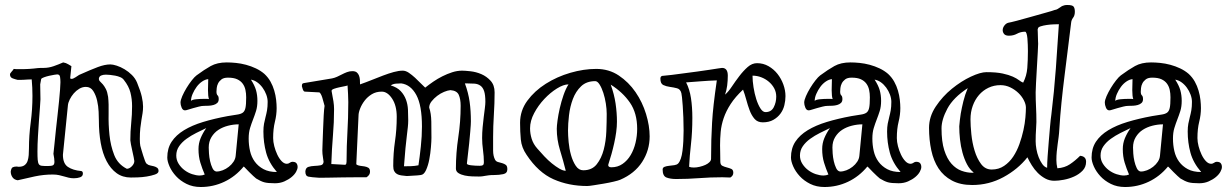

<svg xmlns="http://www.w3.org/2000/svg" viewBox="-20 -702 4914 769"><path d="M23 -15Q25 -29 31 -32Q37 -35 47 -35Q49 -35 50.5 -34.5Q52 -34 55 -34Q70 -34 78.5 -40.5Q87 -47 90.5 -57.5Q94 -68 95 -81Q96 -94 96 -108Q96 -159 103 -211.5Q110 -264 110 -318Q110 -351 107 -384Q100 -384 91.5 -383.5Q83 -383 75 -382.5Q67 -382 60.5 -382Q54 -382 51 -382Q42 -384 31 -388Q20 -392 20 -404Q20 -408 26.5 -415Q33 -422 35 -426Q41 -425 46 -425Q51 -425 56 -425Q85 -425 97 -426Q109 -427 115.5 -427.5Q122 -428 128.5 -429Q135 -430 155 -430Q175 -430 195 -437Q215 -444 233 -452Q245 -450 253.5 -444.5Q262 -439 266 -437L261 -388Q262 -387 264 -387Q265 -386 268 -386Q272 -386 282.5 -392.5Q293 -399 297 -402Q344 -423 372 -433.5Q400 -444 422 -444Q432 -444 447.5 -439Q463 -434 479 -424.5Q495 -415 508.5 -401.5Q522 -388 529 -371Q543 -337 548 -314.5Q553 -292 553 -275Q553 -261 551 -248.5Q549 -236 546.5 -221.5Q544 -207 542 -188.5Q540 -170 540 -145Q540 -136 540.5 -129.5Q541 -123 542 -118Q543 -113 546.5 -102Q550 -91 553.5 -79Q557 -67 561 -57Q565 -47 568 -46Q573 -41 581 -39.5Q589 -38 596.5 -36Q604 -34 609.5 -30Q615 -26 615 -17Q615 -8 600.5 -3Q586 2 567.5 5Q549 8 530.5 8.5Q512 9 504 9Q471 9 447 -8.5Q423 -26 407 -56.5Q391 -87 383.5 -129Q376 -171 376 -220Q376 -232 375 -254.5Q374 -277 369 -299Q364 -321 353.5 -337.5Q343 -354 324 -354Q310 -354 297.5 -346.5Q285 -339 275.5 -328Q266 -317 259.5 -304Q253 -291 252 -280L232 -82Q232 -47 252 -33.5Q272 -20 305 -17Q312 -16 312 -7Q312 4 301 8Q290 12 276 12Q264 12 254.5 9.5Q245 7 236 4.5Q227 2 216.5 -0.5Q206 -3 191 -3Q155 -3 119.5 4.5Q84 12 51 20Q37 18 30 8Q23 -2 23 -15ZM141 -364Q141 -350 141.5 -334.5Q142 -319 142 -304Q142 -295 140 -271.5Q138 -248 136 -218.5Q134 -189 132 -156Q130 -123 130 -95Q130 -74 131 -62Q132 -50 135.5 -44.5Q139 -39 147.5 -38Q156 -37 171 -37Q186 -37 192 -40Q198 -43 198 -54Q198 -66 194 -86Q196 -103 198.5 -128.5Q201 -154 204 -182.5Q207 -211 210.5 -241Q214 -271 216.5 -297Q219 -323 220.5 -342.5Q222 -362 222 -371V-375Q222 -384 220.5 -394Q219 -404 209 -404Q207 -404 197.5 -402.5Q188 -401 177 -398.5Q166 -396 156.5 -392.5Q147 -389 145 -386ZM376 -387Q376 -380 381 -375.5Q386 -371 392 -364Q398 -357 404 -345.5Q410 -334 413 -314Q416 -287 415 -245.5Q414 -204 418.5 -161Q423 -118 437.5 -81Q452 -44 488 -26Q498 -26 508 -36Q518 -46 518 -57Q518 -60 515.5 -72Q513 -84 510 -97.5Q507 -111 504.5 -123.5Q502 -136 502 -140Q502 -175 505.5 -209Q509 -243 509 -277Q509 -305 502.5 -331Q496 -357 476 -382Q471 -389 461.5 -393Q452 -397 441.5 -399Q431 -401 421 -402Q411 -403 404 -403Q393 -403 385 -399.5Q377 -396 376 -387Z M650 -71Q650 -108 667.5 -134.5Q685 -161 717 -180.5Q749 -200 793.5 -213.5Q838 -227 892 -237Q915 -241 929.5 -243Q944 -245 952 -250.5Q960 -256 963 -269.5Q966 -283 966 -312Q966 -328 963 -342Q960 -356 952 -367Q944 -378 930 -384.5Q916 -391 893 -391Q876 -391 867 -384Q858 -377 853.5 -368Q849 -359 848 -349.5Q847 -340 847 -335Q847 -324 851.5 -320Q856 -316 856 -305Q856 -295 850 -289.5Q844 -284 835 -281.5Q826 -279 816 -278.5Q806 -278 797 -278Q788 -278 776.5 -275Q765 -272 754 -269Q743 -266 734 -263Q725 -260 721 -260Q712 -260 707.5 -271Q703 -282 703 -291Q703 -301 710 -317Q717 -333 727 -349.5Q737 -366 748 -380Q759 -394 767 -400Q798 -423 824 -437.5Q850 -452 888 -452Q905 -452 925 -450Q945 -448 965.5 -442.5Q986 -437 1005 -428Q1024 -419 1039 -406Q1054 -392 1063.5 -375Q1073 -358 1078.5 -339Q1084 -320 1086 -302Q1088 -284 1088 -269Q1088 -242 1081 -214Q1074 -186 1074 -149Q1074 -134 1078.5 -116.5Q1083 -99 1090.5 -83Q1098 -67 1108 -56.5Q1118 -46 1129 -46Q1135 -46 1140.5 -50Q1146 -54 1151 -54Q1163 -54 1167.5 -48Q1172 -42 1172 -33Q1172 -25 1166 -14Q1160 -3 1148 7Q1136 17 1119 24.5Q1102 32 1081 32Q1052 32 1038 28Q1024 24 1006 13Q1002 10 994 2.5Q986 -5 978 -13Q970 -21 963.5 -28Q957 -35 956 -35Q923 5 878.5 26Q834 47 784 47Q752 47 727 34.5Q702 22 685 3.5Q668 -15 659 -35.5Q650 -56 650 -71ZM686 -79Q686 -61 695.5 -46Q705 -31 719 -20.5Q733 -10 749.5 -4.5Q766 1 780 1Q791 1 800 -3Q790 -26 782.5 -50.5Q775 -75 775 -105Q775 -128 783.5 -148.5Q792 -169 806 -189Q787 -180 766 -169.5Q745 -159 727 -146Q709 -133 697.5 -116.5Q686 -100 686 -79ZM816 -111Q816 -103 817 -87.5Q818 -72 821.5 -56.5Q825 -41 831 -28.5Q837 -16 847 -15Q859 -15 872 -20Q885 -25 896.5 -34Q908 -43 915.5 -54.5Q923 -66 924 -79L936 -204Q915 -204 893.5 -198.5Q872 -193 855 -182Q838 -171 827 -153Q816 -135 816 -111ZM1011 -298Q1011 -275 1005.5 -257.5Q1000 -240 993.5 -223.5Q987 -207 981.5 -189Q976 -171 976 -147Q976 -121 981.5 -97Q987 -73 1000.5 -54.5Q1014 -36 1035.5 -24.5Q1057 -13 1089 -13Q1057 -50 1046 -90.5Q1035 -131 1035 -175Q1035 -193 1037.5 -206.5Q1040 -220 1043.5 -233Q1047 -246 1049.5 -260Q1052 -274 1052 -294Q1052 -308 1046.5 -323Q1041 -338 1031.5 -351Q1022 -364 1010 -372.5Q998 -381 985 -383Q1000 -360 1005.5 -340.5Q1011 -321 1011 -298ZM814 -385Q802 -384 789.5 -375.5Q777 -367 767.5 -354Q758 -341 751.5 -326Q745 -311 745 -298Q750 -303 766 -304.5Q782 -306 796 -306Q803 -306 808.5 -306Q814 -306 817 -305Q813 -316 813 -341Q813 -352 813.5 -363.5Q814 -375 814 -385Z M1203 -15Q1204 -30 1215 -33.5Q1226 -37 1239.5 -37.5Q1253 -38 1264 -40Q1275 -42 1276 -54Q1276 -57 1273.5 -71.5Q1271 -86 1271 -99Q1271 -105 1272 -129.5Q1273 -154 1274 -183.5Q1275 -213 1276.5 -240Q1278 -267 1280 -278Q1278 -285 1275.5 -294.5Q1273 -304 1270.5 -312Q1268 -320 1264.5 -326Q1261 -332 1258 -332L1201 -335Q1196 -335 1192.5 -345Q1189 -355 1189 -357Q1189 -361 1190 -364.5Q1191 -368 1196 -369L1310 -388Q1320 -390 1330 -394.5Q1340 -399 1349.5 -404Q1359 -409 1369.5 -413Q1380 -417 1391 -417Q1403 -417 1409 -412Q1415 -407 1418 -399Q1421 -391 1421.5 -382Q1422 -373 1422 -364Q1445 -372 1468.5 -381.5Q1492 -391 1514.5 -399.5Q1537 -408 1557 -413.5Q1577 -419 1593 -419Q1605 -419 1617.5 -410.5Q1630 -402 1642.5 -390.5Q1655 -379 1665.5 -368Q1676 -357 1683 -351Q1698 -363 1715.5 -375Q1733 -387 1752 -396.5Q1771 -406 1791 -412.5Q1811 -419 1831 -419Q1843 -419 1865 -416.5Q1887 -414 1908 -405Q1929 -396 1945 -378.5Q1961 -361 1961 -332Q1961 -289 1958 -242Q1955 -195 1955 -153Q1955 -121 1955 -99Q1955 -77 1963 -62Q1967 -55 1975 -53Q1983 -51 1991.5 -48.5Q2000 -46 2006 -41.5Q2012 -37 2012 -24Q2012 -8 1995.5 -4.5Q1979 -1 1960 -1Q1946 -1 1938.5 0Q1931 1 1925 2Q1919 3 1913 4Q1907 5 1898 5Q1887 5 1871.5 4.5Q1856 4 1841.5 1Q1827 -2 1816.5 -8.5Q1806 -15 1806 -27Q1806 -89 1815.5 -152Q1825 -215 1825 -278Q1825 -305 1817.5 -322Q1810 -339 1784 -341Q1773 -340 1758.5 -334Q1744 -328 1731 -318Q1718 -308 1708.5 -296Q1699 -284 1699 -271Q1707 -248 1707.5 -214.5Q1708 -181 1708 -150Q1708 -137 1706 -112.5Q1704 -88 1699.5 -64Q1695 -40 1686.5 -21Q1678 -2 1665 -1Q1660 0 1652 0.5Q1644 1 1635.5 1.5Q1627 2 1619.5 2.5Q1612 3 1609 3Q1597 2 1587 0.5Q1577 -1 1570 -5Q1563 -9 1559 -16.5Q1555 -24 1555 -37Q1555 -89 1562 -136Q1569 -183 1569 -234Q1569 -279 1550.5 -307Q1532 -335 1509 -335Q1486 -335 1469 -324.5Q1452 -314 1440.5 -299Q1429 -284 1422.5 -267.5Q1416 -251 1416 -239L1407 -44Q1413 -39 1422 -38Q1431 -37 1440 -35.5Q1449 -34 1455.5 -30Q1462 -26 1462 -14Q1462 -1 1448 8Q1436 8 1409.5 8Q1383 8 1354 8.5Q1325 9 1298 9.5Q1271 10 1259 10Q1227 8 1215 5.5Q1203 3 1203 -15ZM1318 -265Q1318 -212 1313.5 -159Q1309 -106 1307 -45L1361 -42Q1366 -42 1367 -47Q1368 -52 1368 -54Q1368 -88 1369 -116.5Q1370 -145 1371.5 -173Q1373 -201 1374 -230Q1375 -259 1375 -293Q1375 -309 1374 -326Q1373 -343 1372 -360Q1372 -359 1362 -357Q1352 -355 1340 -352.5Q1328 -350 1318 -346.5Q1308 -343 1308 -338Q1313 -312 1315.5 -296Q1318 -280 1318 -265ZM1615 -220Q1615 -207 1613.5 -193Q1612 -179 1609.5 -158.5Q1607 -138 1604 -108.5Q1601 -79 1598 -36Q1613 -36 1627 -36.5Q1641 -37 1656 -40Q1661 -73 1665.5 -115Q1670 -157 1670 -195Q1670 -280 1647.5 -321.5Q1625 -363 1587 -368Q1578 -368 1566 -367Q1554 -366 1545 -360Q1571 -352 1585 -337Q1599 -322 1606 -303Q1613 -284 1614 -262.5Q1615 -241 1615 -220ZM1850 -47Q1850 -42 1866.5 -40Q1883 -38 1901 -38Q1910 -38 1914 -40.5Q1918 -43 1918 -53Q1918 -75 1914.5 -101Q1911 -127 1911 -149Q1911 -170 1913 -192Q1915 -214 1917.5 -233.5Q1920 -253 1922 -269Q1924 -285 1924 -294Q1924 -322 1919 -337Q1914 -352 1904 -359Q1894 -366 1880.5 -367Q1867 -368 1849 -368H1842Q1856 -330 1861 -294Q1866 -258 1866 -216Q1866 -210 1865.5 -201.5Q1865 -193 1863.5 -175Q1862 -157 1859 -126.5Q1856 -96 1850 -47Z M2089 -82Q2069 -111 2066 -143Q2063 -175 2063 -210Q2063 -259 2092 -298.5Q2121 -338 2166 -366.5Q2211 -395 2264.5 -410.5Q2318 -426 2368 -426Q2419 -426 2458.5 -399.5Q2498 -373 2525.5 -333Q2553 -293 2567.5 -245.5Q2582 -198 2582 -156Q2582 -100 2552 -53.5Q2522 -7 2464 18Q2457 21 2438 25.5Q2419 30 2398 33.5Q2377 37 2358 40Q2339 43 2332 43Q2258 43 2197 16Q2136 -11 2089 -82ZM2257 -364Q2237 -364 2210.5 -347.5Q2184 -331 2160 -305.5Q2136 -280 2119.5 -249Q2103 -218 2103 -188Q2103 -167 2109.5 -146Q2116 -125 2132 -107Q2145 -92 2160 -76Q2175 -60 2190.5 -47.5Q2206 -35 2220.5 -26.5Q2235 -18 2246 -18Q2236 -58 2223 -100.5Q2210 -143 2210 -186Q2210 -197 2213 -219.5Q2216 -242 2222 -268.5Q2228 -295 2237 -321Q2246 -347 2257 -364ZM2255 -179Q2255 -160 2257.5 -133Q2260 -106 2267 -81Q2274 -56 2286 -38Q2298 -20 2316 -20Q2351 -20 2370 -44Q2389 -68 2398 -102.5Q2407 -137 2408.5 -176Q2410 -215 2410 -246Q2410 -265 2406.5 -287.5Q2403 -310 2396.5 -330Q2390 -350 2381.5 -363.5Q2373 -377 2364 -377Q2329 -377 2307.5 -356.5Q2286 -336 2274.5 -305.5Q2263 -275 2259 -240.5Q2255 -206 2255 -179ZM2417 -45Q2416 -43 2416 -41Q2416 -32 2429 -32Q2454 -32 2473.5 -45.5Q2493 -59 2506 -81Q2519 -103 2525.5 -130.5Q2532 -158 2532 -186Q2532 -249 2503 -291Q2474 -333 2426 -363Q2440 -325 2445.5 -287.5Q2451 -250 2451 -215Q2451 -195 2448 -173Q2445 -151 2440 -128.5Q2435 -106 2429 -84.5Q2423 -63 2417 -45Z M2634 -23Q2634 -31 2642 -34Q2650 -37 2660.5 -38Q2671 -39 2681 -40.5Q2691 -42 2696 -47Q2709 -61 2713.5 -98Q2718 -135 2718 -179Q2718 -205 2717 -231Q2716 -257 2714.5 -278Q2713 -299 2711.5 -312.5Q2710 -326 2709 -329Q2705 -345 2691.5 -348.5Q2678 -352 2663 -354Q2648 -356 2636.5 -361.5Q2625 -367 2625 -387Q2625 -396 2632 -398Q2647 -399 2670.5 -402Q2694 -405 2720 -408.5Q2746 -412 2773 -415.5Q2800 -419 2821.5 -422.5Q2843 -426 2857 -428Q2871 -430 2872 -430Q2895 -430 2895 -399Q2895 -379 2892.5 -359.5Q2890 -340 2884 -323Q2897 -334 2911 -355Q2925 -376 2941 -397Q2957 -418 2974.5 -433.5Q2992 -449 3012 -449Q3037 -449 3058 -437Q3079 -425 3094 -406Q3109 -387 3117.5 -363.5Q3126 -340 3126 -317Q3126 -299 3121.5 -280.5Q3117 -262 3106 -247Q3095 -232 3077.5 -222Q3060 -212 3035 -212Q3014 -212 3002 -226Q2990 -240 2982.5 -260Q2975 -280 2969 -302.5Q2963 -325 2956 -343Q2925 -314 2906.5 -285.5Q2888 -257 2878.5 -229Q2869 -201 2866.5 -174Q2864 -147 2864 -120Q2864 -106 2864.5 -91.5Q2865 -77 2865 -55Q2865 -42 2873 -38Q2881 -34 2891 -31.5Q2901 -29 2909 -25.5Q2917 -22 2917 -10Q2917 2 2905 9Q2897 9 2889 8.5Q2881 8 2873 8Q2825 8 2780 11.5Q2735 15 2688 15Q2665 15 2649.5 9Q2634 3 2634 -23ZM2740 -34Q2747 -31 2759 -31Q2770 -31 2782.5 -34Q2795 -37 2805 -41.5Q2815 -46 2821.5 -52.5Q2828 -59 2828 -66Q2828 -108 2829 -142Q2830 -176 2832 -210.5Q2834 -245 2838.5 -285Q2843 -325 2851 -380Q2819 -379 2788 -376.5Q2757 -374 2728 -372Q2742 -345 2747.5 -309Q2753 -273 2753 -230Q2753 -173 2747.5 -125Q2742 -77 2740 -34ZM2994 -399Q2994 -378 2998 -352.5Q3002 -327 3009 -305Q3016 -283 3025.5 -268Q3035 -253 3046 -253Q3069 -253 3079 -272.5Q3089 -292 3089 -315Q3089 -333 3081 -348Q3073 -363 3059.5 -374.5Q3046 -386 3029 -392.5Q3012 -399 2994 -399Z M3148 -71Q3148 -108 3165.5 -134.5Q3183 -161 3215 -180.5Q3247 -200 3291.5 -213.5Q3336 -227 3390 -237Q3413 -241 3427.5 -243Q3442 -245 3450 -250.5Q3458 -256 3461 -269.5Q3464 -283 3464 -312Q3464 -328 3461 -342Q3458 -356 3450 -367Q3442 -378 3428 -384.5Q3414 -391 3391 -391Q3374 -391 3365 -384Q3356 -377 3351.5 -368Q3347 -359 3346 -349.5Q3345 -340 3345 -335Q3345 -324 3349.5 -320Q3354 -316 3354 -305Q3354 -295 3348 -289.5Q3342 -284 3333 -281.5Q3324 -279 3314 -278.5Q3304 -278 3295 -278Q3286 -278 3274.5 -275Q3263 -272 3252 -269Q3241 -266 3232 -263Q3223 -260 3219 -260Q3210 -260 3205.5 -271Q3201 -282 3201 -291Q3201 -301 3208 -317Q3215 -333 3225 -349.5Q3235 -366 3246 -380Q3257 -394 3265 -400Q3296 -423 3322 -437.5Q3348 -452 3386 -452Q3403 -452 3423 -450Q3443 -448 3463.5 -442.5Q3484 -437 3503 -428Q3522 -419 3537 -406Q3552 -392 3561.5 -375Q3571 -358 3576.5 -339Q3582 -320 3584 -302Q3586 -284 3586 -269Q3586 -242 3579 -214Q3572 -186 3572 -149Q3572 -134 3576.5 -116.5Q3581 -99 3588.5 -83Q3596 -67 3606 -56.5Q3616 -46 3627 -46Q3633 -46 3638.5 -50Q3644 -54 3649 -54Q3661 -54 3665.5 -48Q3670 -42 3670 -33Q3670 -25 3664 -14Q3658 -3 3646 7Q3634 17 3617 24.5Q3600 32 3579 32Q3550 32 3536 28Q3522 24 3504 13Q3500 10 3492 2.5Q3484 -5 3476 -13Q3468 -21 3461.5 -28Q3455 -35 3454 -35Q3421 5 3376.5 26Q3332 47 3282 47Q3250 47 3225 34.5Q3200 22 3183 3.5Q3166 -15 3157 -35.5Q3148 -56 3148 -71ZM3184 -79Q3184 -61 3193.5 -46Q3203 -31 3217 -20.5Q3231 -10 3247.5 -4.5Q3264 1 3278 1Q3289 1 3298 -3Q3288 -26 3280.5 -50.5Q3273 -75 3273 -105Q3273 -128 3281.5 -148.5Q3290 -169 3304 -189Q3285 -180 3264 -169.5Q3243 -159 3225 -146Q3207 -133 3195.5 -116.5Q3184 -100 3184 -79ZM3314 -111Q3314 -103 3315 -87.5Q3316 -72 3319.5 -56.5Q3323 -41 3329 -28.5Q3335 -16 3345 -15Q3357 -15 3370 -20Q3383 -25 3394.5 -34Q3406 -43 3413.5 -54.5Q3421 -66 3422 -79L3434 -204Q3413 -204 3391.5 -198.5Q3370 -193 3353 -182Q3336 -171 3325 -153Q3314 -135 3314 -111ZM3509 -298Q3509 -275 3503.5 -257.5Q3498 -240 3491.5 -223.5Q3485 -207 3479.5 -189Q3474 -171 3474 -147Q3474 -121 3479.5 -97Q3485 -73 3498.5 -54.5Q3512 -36 3533.5 -24.5Q3555 -13 3587 -13Q3555 -50 3544 -90.5Q3533 -131 3533 -175Q3533 -193 3535.5 -206.5Q3538 -220 3541.5 -233Q3545 -246 3547.5 -260Q3550 -274 3550 -294Q3550 -308 3544.5 -323Q3539 -338 3529.5 -351Q3520 -364 3508 -372.5Q3496 -381 3483 -383Q3498 -360 3503.5 -340.5Q3509 -321 3509 -298ZM3312 -385Q3300 -384 3287.5 -375.5Q3275 -367 3265.5 -354Q3256 -341 3249.5 -326Q3243 -311 3243 -298Q3248 -303 3264 -304.5Q3280 -306 3294 -306Q3301 -306 3306.5 -306Q3312 -306 3315 -305Q3311 -316 3311 -341Q3311 -352 3311.5 -363.5Q3312 -375 3312 -385Z M3701 -190Q3701 -235 3728 -275.5Q3755 -316 3792.5 -346.5Q3830 -377 3868.5 -395Q3907 -413 3931 -413Q3971 -413 3996 -407.5Q4021 -402 4036.5 -395Q4052 -388 4061 -381Q4070 -374 4078 -371Q4092 -398 4094.5 -429.5Q4097 -461 4097 -497Q4097 -509 4096.5 -522.5Q4096 -536 4095 -548Q4094 -560 4091.5 -567.5Q4089 -575 4086 -575Q4068 -575 4053.5 -567Q4039 -559 4021 -559Q4007 -559 4001.5 -566Q3996 -573 3996 -581Q3996 -591 4003 -600Q4010 -609 4019 -611Q4026 -612 4053 -619Q4080 -626 4111 -635Q4142 -644 4169.5 -651.5Q4197 -659 4204 -662Q4206 -662 4210.5 -663.5Q4215 -665 4216 -666Q4223 -670 4227.5 -673.5Q4232 -677 4236 -678.5Q4240 -680 4244 -681Q4248 -682 4255 -682Q4275 -682 4280 -675.5Q4285 -669 4285 -655Q4285 -640 4278 -631Q4271 -622 4270 -610Q4264 -562 4257.5 -509Q4251 -456 4244 -401Q4237 -346 4231.5 -291.5Q4226 -237 4223 -187Q4222 -168 4220 -153Q4218 -138 4216 -123.5Q4214 -109 4212.5 -94Q4211 -79 4211 -61Q4211 -45 4215 -28Q4244 -30 4265 -44Q4286 -58 4306 -78Q4330 -76 4330 -54Q4330 -33 4316 -18.5Q4302 -4 4282 5Q4262 14 4240.5 18Q4219 22 4203 22Q4183 22 4166.5 13Q4150 4 4136.5 -9.5Q4123 -23 4112.5 -40Q4102 -57 4095 -72Q4057 -24 3999 7.5Q3941 39 3874 39Q3826 39 3792.5 21Q3759 3 3739 -27.5Q3719 -58 3710 -100Q3701 -142 3701 -190ZM3751 -188Q3751 -135 3762 -100.5Q3773 -66 3791 -46Q3809 -26 3831 -18Q3853 -10 3875 -10Q3877 -10 3878 -10.5Q3879 -11 3880 -11Q3864 -23 3853 -44Q3842 -65 3835 -90.5Q3828 -116 3825 -143.5Q3822 -171 3822 -196Q3824 -221 3828 -247Q3832 -270 3838.5 -296.5Q3845 -323 3856 -349Q3798 -311 3774.5 -267Q3751 -223 3751 -188ZM3867 -224Q3867 -199 3870.5 -164.5Q3874 -130 3883.5 -98.5Q3893 -67 3909.5 -45Q3926 -23 3952 -23Q3980 -23 4001.5 -37.5Q4023 -52 4038 -74.5Q4053 -97 4063 -125Q4073 -153 4079 -180.5Q4085 -208 4087 -232Q4089 -256 4089 -271Q4089 -284 4081 -300Q4073 -316 4059 -329.5Q4045 -343 4026.5 -352Q4008 -361 3987 -361Q3961 -361 3939 -350.5Q3917 -340 3901 -321.5Q3885 -303 3876 -278Q3867 -253 3867 -224ZM4136 -584Q4136 -582 4136.5 -573.5Q4137 -565 4137 -555.5Q4137 -546 4137.5 -537.5Q4138 -529 4138 -527Q4138 -521 4136.5 -493Q4135 -465 4133 -432Q4131 -399 4129.5 -369.5Q4128 -340 4128 -332Q4128 -303 4129.5 -274Q4131 -245 4131 -213Q4131 -201 4129.5 -182.5Q4128 -164 4128 -136Q4128 -122 4131 -105Q4134 -88 4140 -72.5Q4146 -57 4154.5 -45Q4163 -33 4174 -30Q4174 -49 4176 -77Q4178 -105 4180.5 -135Q4183 -165 4185.5 -194Q4188 -223 4191 -244Q4202 -334 4209 -428.5Q4216 -523 4221 -605Q4215 -605 4201 -604.5Q4187 -604 4173 -602Q4159 -600 4148 -596.5Q4137 -593 4137 -587Z M4352 -71Q4352 -108 4369.5 -134.5Q4387 -161 4419 -180.5Q4451 -200 4495.5 -213.5Q4540 -227 4594 -237Q4617 -241 4631.5 -243Q4646 -245 4654 -250.5Q4662 -256 4665 -269.5Q4668 -283 4668 -312Q4668 -328 4665 -342Q4662 -356 4654 -367Q4646 -378 4632 -384.5Q4618 -391 4595 -391Q4578 -391 4569 -384Q4560 -377 4555.5 -368Q4551 -359 4550 -349.5Q4549 -340 4549 -335Q4549 -324 4553.5 -320Q4558 -316 4558 -305Q4558 -295 4552 -289.5Q4546 -284 4537 -281.5Q4528 -279 4518 -278.5Q4508 -278 4499 -278Q4490 -278 4478.5 -275Q4467 -272 4456 -269Q4445 -266 4436 -263Q4427 -260 4423 -260Q4414 -260 4409.5 -271Q4405 -282 4405 -291Q4405 -301 4412 -317Q4419 -333 4429 -349.5Q4439 -366 4450 -380Q4461 -394 4469 -400Q4500 -423 4526 -437.5Q4552 -452 4590 -452Q4607 -452 4627 -450Q4647 -448 4667.5 -442.5Q4688 -437 4707 -428Q4726 -419 4741 -406Q4756 -392 4765.5 -375Q4775 -358 4780.5 -339Q4786 -320 4788 -302Q4790 -284 4790 -269Q4790 -242 4783 -214Q4776 -186 4776 -149Q4776 -134 4780.5 -116.5Q4785 -99 4792.5 -83Q4800 -67 4810 -56.5Q4820 -46 4831 -46Q4837 -46 4842.5 -50Q4848 -54 4853 -54Q4865 -54 4869.5 -48Q4874 -42 4874 -33Q4874 -25 4868 -14Q4862 -3 4850 7Q4838 17 4821 24.5Q4804 32 4783 32Q4754 32 4740 28Q4726 24 4708 13Q4704 10 4696 2.5Q4688 -5 4680 -13Q4672 -21 4665.5 -28Q4659 -35 4658 -35Q4625 5 4580.5 26Q4536 47 4486 47Q4454 47 4429 34.5Q4404 22 4387 3.5Q4370 -15 4361 -35.5Q4352 -56 4352 -71ZM4388 -79Q4388 -61 4397.5 -46Q4407 -31 4421 -20.5Q4435 -10 4451.5 -4.5Q4468 1 4482 1Q4493 1 4502 -3Q4492 -26 4484.5 -50.5Q4477 -75 4477 -105Q4477 -128 4485.5 -148.5Q4494 -169 4508 -189Q4489 -180 4468 -169.5Q4447 -159 4429 -146Q4411 -133 4399.5 -116.5Q4388 -100 4388 -79ZM4518 -111Q4518 -103 4519 -87.5Q4520 -72 4523.5 -56.5Q4527 -41 4533 -28.5Q4539 -16 4549 -15Q4561 -15 4574 -20Q4587 -25 4598.5 -34Q4610 -43 4617.5 -54.5Q4625 -66 4626 -79L4638 -204Q4617 -204 4595.5 -198.5Q4574 -193 4557 -182Q4540 -171 4529 -153Q4518 -135 4518 -111ZM4713 -298Q4713 -275 4707.5 -257.5Q4702 -240 4695.5 -223.5Q4689 -207 4683.5 -189Q4678 -171 4678 -147Q4678 -121 4683.5 -97Q4689 -73 4702.5 -54.5Q4716 -36 4737.5 -24.5Q4759 -13 4791 -13Q4759 -50 4748 -90.5Q4737 -131 4737 -175Q4737 -193 4739.5 -206.5Q4742 -220 4745.5 -233Q4749 -246 4751.5 -260Q4754 -274 4754 -294Q4754 -308 4748.5 -323Q4743 -338 4733.5 -351Q4724 -364 4712 -372.5Q4700 -381 4687 -383Q4702 -360 4707.5 -340.5Q4713 -321 4713 -298ZM4516 -385Q4504 -384 4491.5 -375.5Q4479 -367 4469.5 -354Q4460 -341 4453.5 -326Q4447 -311 4447 -298Q4452 -303 4468 -304.5Q4484 -306 4498 -306Q4505 -306 4510.5 -306Q4516 -306 4519 -305Q4515 -316 4515 -341Q4515 -352 4515.5 -363.5Q4516 -375 4516 -385Z"/></svg>

Font: Miltonian
Style: Regular
Weight: 400
Designer: Pablo Impallari
Foundry: Pablo Impallari
Version: Version 1.008